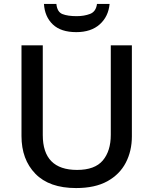

<svg xmlns="http://www.w3.org/2000/svg" viewBox="-20 -944 778 974"><path d="M649 -252Q649 -178 618 -118.5Q587 -59 524.5 -24.5Q462 10 366 10Q230 10 159.5 -62.5Q89 -135 89 -254V-714H197V-259Q197 -82 371 -82Q461 -82 501.5 -130Q542 -178 542 -260V-714H649ZM536 -924Q530 -860 486 -820.5Q442 -781 367 -781Q289 -781 248 -820Q207 -859 203 -924H266Q270 -883 297 -872.5Q324 -862 369 -862Q407 -862 437 -873.5Q467 -885 472 -924Z"/></svg>

Font: Noto Sans Gurmukhi UI Medium
Style: Regular
Weight: 500
Designer: Jelle Bosma - Monotype Design Team
Foundry: Monotype Imaging Inc.
Version: Version 2.004; ttfautohint (v1.8.4.7-5d5b)